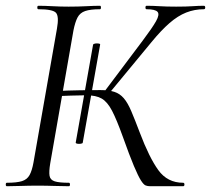

<svg xmlns="http://www.w3.org/2000/svg" viewBox="-26 -645 731 665"><path d="M494.2 0Q485.6 0 478.6 -2.6Q471.6 -5.2 462.2 -19.9Q452.8 -34.6 437.8 -70.1Q422.8 -105.6 399.4 -171.4Q378.2 -230.4 362.1 -261.3Q346 -292.2 326.3 -303.6Q306.6 -315 272.6 -315Q250 -315 219.6 -313.9Q189.2 -312.8 161.4 -311.6L163 -329.4Q211.2 -331.8 252.8 -332.4Q294.4 -333 321.2 -333Q351.2 -333 370 -326.9Q388.8 -320.8 402.4 -305.2Q416 -289.6 428.4 -260.6Q440.8 -231.6 458.2 -185.6Q490.8 -99.4 522.4 -55.7Q554 -12 608.2 -12Q612.8 -12 612.8 -6Q612.8 0 608.2 0ZM-2.2 0Q-6 0 -6 -6Q-6 -12 -2.2 -12Q31.8 -12 49.9 -17.6Q68 -23.2 76.5 -38.8Q85 -54.4 90 -82.4L171.2 -545.4Q179 -588.6 167.8 -600.8Q156.6 -613 107 -613Q103.2 -613 103.2 -619Q103.2 -625 107 -625Q129.2 -625 155.7 -623.5Q182.2 -622 211.8 -622Q245 -622 272.7 -623.5Q300.4 -625 320.4 -625Q323.6 -625 323.6 -619Q323.6 -613 320.4 -613Q287.2 -613 269.1 -606.8Q251 -600.6 242.6 -584.6Q234.2 -568.6 228.4 -539.6L148 -79.4Q143.2 -50.6 145.6 -36.2Q148 -21.8 163.6 -16.9Q179.2 -12 212.4 -12Q216.4 -12 216.4 -6Q216.4 0 212.4 0Q189.6 0 162.5 -1Q135.4 -2 104.2 -2Q73.6 -2 46 -1Q18.4 0 -2.2 0ZM348.2 -317 334.2 -326 467.4 -503.2Q501 -547.8 514.3 -571.3Q527.6 -594.8 519.7 -603.9Q511.8 -613 481.8 -613Q477.8 -613 477.8 -619Q477.8 -625 481.8 -625Q503.8 -625 526.8 -623.5Q549.8 -622 584 -622Q620.4 -622 640.9 -623.5Q661.4 -625 680 -625Q684.8 -625 684.8 -619Q684.8 -613 680 -613Q647.8 -613 618.9 -601.6Q590 -590.2 561 -565Q532 -539.8 498.4 -498.8ZM236.2 -151 296.4 -490.2Q297.4 -493.2 303.6 -494.2Q309.8 -495.2 315.8 -494.2Q321.8 -493.2 320.8 -490.2L260.6 -151Q260.6 -148.2 254 -147.2Q247.4 -146.2 241.8 -147.2Q236.2 -148.2 236.2 -151Z"/></svg>

Font: Cormorant Garamond Light
Style: Italic
Weight: 300
Italic angle: -10°
Designer: Christian Thalmann (Catharsis Fonts)
Foundry: Catharsis Fonts
Version: Version 4.001